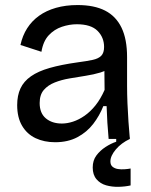

<svg xmlns="http://www.w3.org/2000/svg" viewBox="-20 -550 596 760"><path d="M198 13Q155 13 121 -3Q87 -19 67.5 -52Q48 -85 48 -134Q48 -172 61 -200Q74 -228 102.5 -248Q131 -268 176.5 -281Q222 -294 286 -303Q324 -308 347 -313Q370 -318 381 -329.5Q392 -341 392 -364Q392 -402 366 -428Q340 -454 284 -454Q255 -454 225 -444Q195 -434 173 -410.5Q151 -387 144 -345L61 -372Q69 -409 87.5 -438Q106 -467 134.5 -487.5Q163 -508 201.5 -519Q240 -530 287 -530Q353 -530 396 -508Q439 -486 461 -440.5Q483 -395 483 -324V-210Q483 -178 484.5 -141.5Q486 -105 488.5 -68.5Q491 -32 494 0H410Q407 -32 405 -64.5Q403 -97 402 -130H389Q374 -92 349 -59.5Q324 -27 286.5 -7Q249 13 198 13ZM225 -61Q246 -61 269 -68.5Q292 -76 315 -92Q338 -108 358 -133Q378 -158 394 -194L393 -292L420 -287Q404 -271 377.5 -263Q351 -255 319 -250Q287 -245 255 -239.5Q223 -234 196.5 -223.5Q170 -213 153.5 -194Q137 -175 137 -142Q137 -102 161.5 -81.5Q186 -61 225 -61ZM497 184Q475 189 449 189.5Q423 190 400 183.5Q377 177 362 159.5Q347 142 347 113Q347 85 361.5 65.5Q376 46 397.5 32Q419 18 440 11V-6H494V0Q460 16 438.5 41.5Q417 67 417 89Q417 103 425.5 110Q434 117 446.5 119Q459 121 473 120Q487 119 497 117Z"/></svg>

Font: Bricolage Grotesque 16pt
Style: Regular
Weight: 400
Version: Version 1.001;gftools[0.9.33.dev8+g029e19f]